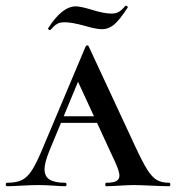

<svg xmlns="http://www.w3.org/2000/svg" viewBox="-28 -644 609 664"><path d="M183 -242H366L373 -219H168ZM557 0Q537 0 495 -2Q453 -4 435 -4Q418 -4 386 -2Q354 0 340 0Q336 0 336 -6Q336 -12 340 -12Q364 -12 374.5 -18Q385 -24 385 -37Q385 -51 370 -84L235 -376L272 -434L143 -123Q126 -81 126 -59Q126 -34 143.5 -23Q161 -12 197 -12Q202 -12 202 -6Q202 0 197 0Q183 0 157 -2Q129 -4 105 -4Q80 -4 46 -2Q16 0 -3 0Q-8 0 -8 -6Q-8 -12 -3 -12Q28 -12 47 -21Q66 -30 82 -54.5Q98 -79 120 -132L268 -483Q270 -487 274 -487Q278 -487 279 -483L440 -137Q465 -83 481.5 -57Q498 -31 514.5 -21.5Q531 -12 557 -12Q561 -12 561 -6Q561 0 557 0ZM406 -624H408Q411 -624 413 -621.5Q415 -619 413 -617Q385 -574 366 -558.5Q347 -543 325 -543Q304 -543 264 -555Q220 -567 196 -567Q180 -567 171.5 -562.5Q163 -558 156 -550.5Q149 -543 146 -540H145Q142 -540 139.5 -542.5Q137 -545 139 -547Q187 -622 234 -622Q250 -622 287 -611Q331 -597 357 -597Q373 -597 383 -603Q393 -609 406 -624Z"/></svg>

Font: Cormorant SC SemiBold
Style: Regular
Weight: 600
Designer: Christian Thalmann (Catharsis Fonts)
Foundry: Catharsis Fonts
Version: Version 4.000